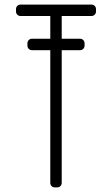

<svg xmlns="http://www.w3.org/2000/svg" viewBox="-20 -820 490 840"><path d="M250 -750H380C385.7 -750 390.4 -751.9 394.2 -755.8C398.1 -759.6 400 -764.3 400 -770V-780C400 -785.7 398.1 -790.4 394.2 -794.2C390.4 -798.1 385.7 -800 380 -800H70C64.3 -800 59.6 -798.1 55.8 -794.2C51.9 -790.4 50 -785.7 50 -780V-770C50 -764.3 51.9 -759.6 55.8 -755.8C59.6 -751.9 64.3 -750 70 -750H200V-20C200 -14.3 201.9 -9.6 205.8 -5.8C209.6 -1.9 214.3 0 220 0H230C235.7 0 240.4 -1.9 244.2 -5.8C248.1 -9.6 250 -14.3 250 -20ZM100 -630.5V-620.5C100 -614.8 101.9 -610.1 105.8 -606.2C109.6 -602.4 114.3 -600.5 120 -600.5H330C335.7 -600.5 340.4 -602.4 344.2 -606.2C348.1 -610.1 350 -614.8 350 -620.5V-630.5C350 -636.2 348.1 -640.9 344.2 -644.8C340.4 -648.6 335.7 -650.5 330 -650.5H120C114.3 -650.5 109.6 -648.6 105.8 -644.8C101.9 -640.9 100 -636.2 100 -630.5Z"/></svg>

Font: lerotica
Style: Regular
Weight: 400
Designer: defharo
Foundry: deFharo
Version: Version 1.001 2011